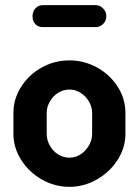

<svg xmlns="http://www.w3.org/2000/svg" viewBox="-20 -715 538 744"><path d="M146 -695H351Q367 -695 379.5 -682.3Q392 -669.6 392 -652Q392 -634 379.5 -622Q367 -610 351 -610H146Q128 -610 117 -621.5Q106 -633.1 106 -652Q106 -669.6 117 -682.3Q128 -695 146 -695ZM466 -278V-196Q466 -142.8 435.9 -95.7Q405.9 -48.6 355.7 -19.8Q305.6 9 249 9Q191.9 9 142 -19.5Q92 -48 62 -95.5Q32 -143 32 -196V-278Q32 -331.1 61.5 -378Q91 -425 140.9 -453Q190.8 -481 249 -481Q306 -481 356 -453.5Q406 -426 436 -379.1Q466 -332.1 466 -278ZM249 -368Q225.4 -368 205 -355.1Q184.6 -342.3 172.8 -321.1Q161 -300 161 -278V-196Q161 -172.8 172.8 -151.3Q184.6 -129.8 205 -116.9Q225.4 -104 249 -104Q272.5 -104 292.7 -117.2Q312.9 -130.5 324.9 -151.7Q337 -172.8 337 -196V-278Q337 -300.2 325 -321.1Q313 -342 292.6 -355Q272.3 -368 249 -368Z"/></svg>

Font: Dosis
Style: Regular
Weight: 400
Designer: Edgar Tolentino, Pablo Impallari, Igino Marini
Foundry: Edgar Tolentino, Pablo Impallari, Igino Marini
Version: Version 1.007;Glyphs 3.1.1 (3134)